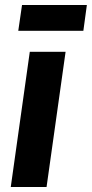

<svg xmlns="http://www.w3.org/2000/svg" viewBox="-20 -747 367 767"><path d="M242 -540 166 0H23L99 -540ZM327 -727 313 -624H53L68 -727Z"/></svg>

Font: Pathway Extreme Condensed
Style: Bold Italic
Weight: 700
Width: 3
Italic angle: -8°
Version: Version 1.001;gftools[0.9.26]